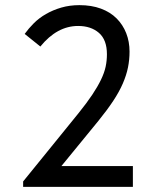

<svg xmlns="http://www.w3.org/2000/svg" viewBox="-20 -727 614 747"><path d="M70 -21 285 -286Q318 -327 339 -358.5Q360 -390 373 -417Q386 -444 391 -467.5Q396 -491 396 -516Q396 -572 365 -599Q334 -626 284 -626Q202 -626 137 -546L76 -595Q91 -616 111.5 -636.5Q132 -657 159 -672.5Q186 -688 218.5 -697.5Q251 -707 289 -707Q336 -707 372.5 -693.5Q409 -680 433.5 -655.5Q458 -631 471 -598Q484 -565 484 -526Q484 -495 478 -465Q472 -435 458 -402.5Q444 -370 420.5 -334.5Q397 -299 363 -257L219 -81H497V0H70Z"/></svg>

Font: Tilda Sans Medium
Style: Regular
Weight: 500
Designer: ParaType Ltd
Foundry: ParaType Ltd
Version: Version 1.009